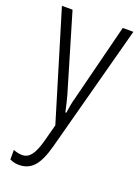

<svg xmlns="http://www.w3.org/2000/svg" viewBox="-139 -775 614 846"><g transform="rotate(20 167.5 -352.0)"><path d="M152.8 -209 0 -713.9H49.8L158.2 -348.1Q165.5 -320.3 174.8 -277.8H179.2Q185.1 -321.3 192.9 -348.1L285.2 -713.9H335L175.8 -118.2Q157.2 -49.3 130.9 -20Q104 9.8 61 9.8Q38.6 9.8 18.1 0V-44.9Q39.1 -36.1 60.1 -36.1Q84.5 -36.1 101.1 -57.6Q118.2 -79.6 131.8 -129.9Z"/></g></svg>

Font: Germano
Style: Regular
Weight: 300
Width: 3
Foundry: Ascender Corporation
Version: Version 1.10; ttfautohint (v1.5)